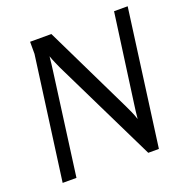

<svg xmlns="http://www.w3.org/2000/svg" viewBox="-130 -843 934 967"><g transform="rotate(-20 337.0 -359.5)"><path d="M248 -724 477 -252Q485 -235 493.5 -216.5Q502 -198 510 -173Q512 -197 514.5 -215Q517 -233 519 -249L584 -724H657L559 5H502L231 -550Q224 -566 216.5 -582.5Q209 -599 201 -622Q199 -598 196.5 -580Q194 -562 192 -545L119 0H45L134 -659V-724Z"/></g></svg>

Font: Rosario
Style: Italic
Weight: 400
Italic angle: -8.05°
Designer: Hector Gatti
Foundry: Omnibus Type
Version: Version 1.201